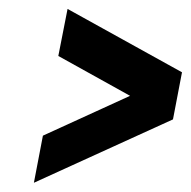

<svg xmlns="http://www.w3.org/2000/svg" viewBox="-20 -447 424 426"><path d="M129.9 -427.2 383.8 -286.6 363.8 -182.1 55.2 -41.5 75.2 -146 268.6 -234.4 109.4 -322.8Z"/></svg>

Font: Lambda
Style: Italic
Weight: 400
Italic angle: -11°
Designer: GGBotNet
Version: 0.22